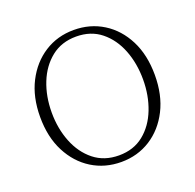

<svg xmlns="http://www.w3.org/2000/svg" viewBox="-124 -817 975 960"><g transform="rotate(-20 363.5 -337.0)"><path d="M364 14Q277 14 208 -29Q139 -72 98.5 -150.5Q58 -229 58 -336Q58 -442 98.5 -521Q139 -600 208 -644Q277 -688 364 -688Q451 -688 520 -645Q589 -602 629 -523.5Q669 -445 669 -338Q669 -232 629 -153Q589 -74 520 -30Q451 14 364 14ZM364 -21Q442 -21 496 -64.5Q550 -108 578 -180Q606 -252 606 -337Q606 -423 578 -494.5Q550 -566 496 -609.5Q442 -653 364 -653Q286 -653 231.5 -609.5Q177 -566 148.5 -494.5Q120 -423 120 -337Q120 -252 148.5 -180Q177 -108 231.5 -64.5Q286 -21 364 -21Z"/></g></svg>

Font: Source Serif 4 SmText Light
Style: Regular
Weight: 300
Designer: Frank Grießhammer
Foundry: Adobe
Version: Version 4.005;hotconv 1.1.0;makeotfexe 2.6.0